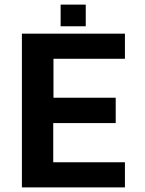

<svg xmlns="http://www.w3.org/2000/svg" viewBox="-20 -813 630 833"><path d="M75 0V-667H522V-558H212V-389H482V-279H211V-109H522V0ZM243 -699V-793H352V-699Z"/></svg>

Font: Maven Pro SemiBold
Style: Regular
Weight: 600
Designer: Joe Prince
Foundry: Joe Prince
Version: Version 2.103